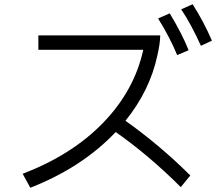

<svg xmlns="http://www.w3.org/2000/svg" viewBox="-20 -871 1040 906"><path d="M889 -851Q943 -766 980 -679L928 -655Q883 -755 835 -827ZM816 -611Q780 -698 726 -784L781 -808Q842 -706 870 -634ZM572 -301Q732 -188 878 -43L833 12Q684 -137 526 -248Q368 -81 123 15L87 -51Q320 -140 467 -292Q614 -444 656 -636H161V-704H736Q736 -667 722 -607Q687 -444 572 -301Z"/></svg>

Font: IBM Plex Sans JP
Style: Regular
Weight: 400
Designer: Mike Abbink; Paul van der Laan; Pieter van Rosmalen; Wujin Sim; Yejin Wi; Jinhee Kim; Boomi Park; Yona Kim; Kichan Ma
Foundry: Sandoll Inc.
Version: Version 1.001